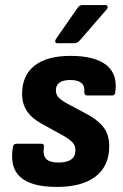

<svg xmlns="http://www.w3.org/2000/svg" viewBox="-20 -725 486 756"><path d="M203 11Q104 11 60.5 -27.5Q17 -66 31 -147Q33 -159 45 -159H143Q155 -159 153 -147Q148 -113 162 -99Q176 -85 210 -85Q277 -85 277 -133Q277 -151 267.5 -162Q258 -173 236 -187L142 -239Q104 -260 85.5 -288.5Q67 -317 67 -355Q67 -428 116 -466.5Q165 -505 258 -505Q352 -505 398 -469.5Q444 -434 434 -362Q433 -349 421 -349H323Q312 -349 312 -362Q317 -410 257 -410Q200 -410 200 -369Q200 -353 210.5 -341.5Q221 -330 245 -317L331 -271Q372 -247 391 -219Q410 -191 410 -149Q410 -72 357 -30.5Q304 11 203 11ZM206 -555Q200 -555 198 -559.5Q196 -564 200 -571L284 -692Q292 -705 304 -705H395Q402 -705 403.5 -700Q405 -695 401 -689L296 -568Q286 -555 273 -555Z"/></svg>

Font: Sofia Sans Semi Condensed ExtraBold
Style: Italic
Weight: 800
Italic angle: -9°
Version: Version 4.100